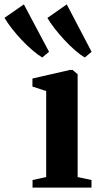

<svg xmlns="http://www.w3.org/2000/svg" viewBox="-126 -853 446 873"><path d="M22 0V-34.5L84 -48V-439L21.5 -459.5V-496L192 -535H204L227 -515.5V-48L290 -34.5V0ZM65.5 -592Q46 -603.5 21.2 -624.8Q-3.5 -646 -28.2 -672.2Q-53 -698.5 -73.2 -724.8Q-93.5 -751 -105.5 -772L-17.5 -833L97 -617.5L66.5 -592ZM259 -592Q239 -603.5 215 -624.5Q191 -645.5 166.8 -671.5Q142.5 -697.5 122.2 -723.8Q102 -750 89.5 -771.5L177.5 -833L290.5 -617.5L260 -592Z"/></svg>

Font: Merriweather 96pt
Style: Bold
Weight: 700
Version: Version 2.100